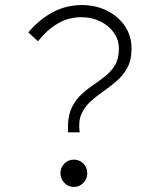

<svg xmlns="http://www.w3.org/2000/svg" viewBox="-20 -731 640 759"><path d="M249 -208Q246 -260 259 -294Q272 -328 295 -351Q318 -374 344.5 -392Q371 -410 395 -429Q419 -448 434.5 -473.5Q450 -499 450 -539Q450 -574 430 -602Q410 -630 376.5 -646.5Q343 -663 301 -663Q252 -663 210 -639Q168 -615 130 -568L92 -603Q137 -656 190 -683.5Q243 -711 303 -711Q359 -711 403.5 -688.5Q448 -666 474 -627.5Q500 -589 500 -539Q500 -494 483.5 -463.5Q467 -433 441.5 -411Q416 -389 388.5 -370Q361 -351 337.5 -329.5Q314 -308 301.5 -279Q289 -250 295 -208ZM272 8Q250 8 234.5 -8Q219 -24 219 -46Q219 -69 234.5 -84.5Q250 -100 272 -100Q294 -100 309.5 -84.5Q325 -69 325 -46Q325 -24 309.5 -8Q294 8 272 8Z"/></svg>

Font: Red Hat Mono VF Light
Style: Regular
Weight: 300
Monospace: yes
Designer: Pentagram, MCKL
Foundry: Pentagram, MCKL
Version: Version 1.023